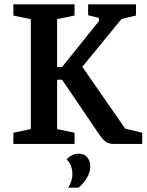

<svg xmlns="http://www.w3.org/2000/svg" viewBox="-20 -668 680 891"><path d="M42 0V-52L123 -69V-579L42 -596V-648H326V-596L245 -579V-357H268L439 -570V-585L389 -597V-648H611V-596L544 -580L362 -358L561 -71L640 -52V0H510Q485 0 471.5 -9.5Q458 -19 444 -39L268 -298H245V-69L326 -52V0ZM296 203Q316 173 316 139Q316 120 309.5 102.5Q303 85 289 71Q300 60 314 52.5Q328 45 344 45Q373 45 386 63.5Q399 82 399 102Q399 128 387.5 149.5Q376 171 363 185Q350 199 344 203Z"/></svg>

Font: Faustina SemiBold
Style: Regular
Weight: 600
Designer: Alfonso Garcia
Foundry: http://www.omnibus-type.com
Version: Version 1.200